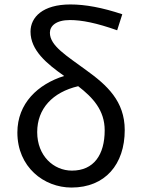

<svg xmlns="http://www.w3.org/2000/svg" viewBox="-20 -829 634 862"><path d="M303 -63C221 -63 147 -129 147 -236C147 -341 216 -415 331 -442C397 -391 450 -334 450 -244C450 -134 401 -63 303 -63ZM529 -765C439 -795 363 -809 296 -809C172 -809 117 -752 117 -687C117 -603 190 -543 268 -488C150 -451 58 -365 58 -234C58 -79 177 13 301 13C452 13 540 -91 540 -245C540 -375 460 -447 367 -514C279 -579 204 -623 204 -682C204 -712 231 -739 294 -739C347 -739 413 -726 506 -693Z"/></svg>

Font: Noto Sans T Chinese Regular
Style: Regular
Weight: 400
Designer: Ryoko NISHIZUKA (kana & ideographs); Paul D. Hunt (Latin, Greek & Cyrillic); Wenlong ZHANG (bopomofo); Sandoll Communica
Foundry: Adobe Systems Incorporated
Version: Version 1.000;PS 1;hotconv 1.0.78;makeotf.lib2.5.61930